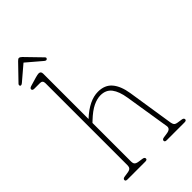

<svg xmlns="http://www.w3.org/2000/svg" viewBox="-272 -930 1007 1007"><g transform="rotate(-45 231.0 -427.0)"><path d="M118 -705V-368.5Q189 -435 254 -435Q304.5 -435 332 -402.5Q359.5 -370 369 -310L409 -52Q411 -40.5 415.5 -34Q420 -27.5 435 -25L461.5 -21Q475.5 -19 475.5 -9Q475.5 0 461.5 0H329.5Q315.5 0 315.5 -9Q315.5 -19 329.5 -21L356 -25Q385.5 -29.5 382 -52L342 -302.5Q333.5 -356.5 312 -384.5Q290.5 -412.5 250 -412.5Q225 -412.5 195.2 -398.5Q165.5 -384.5 127.5 -348.5L118 -339.5V-52Q118 -40.5 123.5 -34Q129 -27.5 144 -25L170.5 -21Q184.5 -19 184.5 -9Q184.5 0 170.5 0H38.5Q24.5 0 24.5 -9Q24.5 -19 38.5 -21L65 -25Q80 -27.5 85.5 -34Q91 -40.5 91 -52V-661Q91 -682 72 -682H29.5Q15 -682 15 -692Q15 -700 29 -704L76.5 -718Q94 -723 101.5 -723Q118 -723 118 -705ZM5 -750Q-5.5 -741 -11.5 -745Q-14 -747 -14.2 -751.2Q-14.5 -755.5 -11 -759L71.5 -844.5Q80.5 -853.5 85.5 -853.5Q93 -853.5 102 -844.5L185 -759Q192.5 -751.5 184 -745Q178 -740 167 -750L86 -819Z"/></g></svg>

Font: Fraunces 144pt S100 Thin
Style: Regular
Weight: 100
Version: Version 1.000; ttfautohint (v1.8.3)